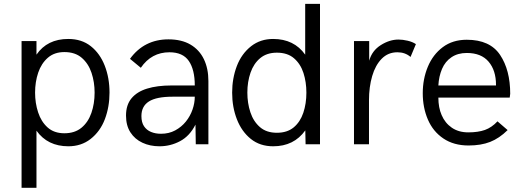

<svg xmlns="http://www.w3.org/2000/svg" viewBox="-20 -726 2630 966"><path d="M163.5 219H88.5V-519.5H163.5V-451Q217.5 -530 323.5 -530Q391 -530 437 -493.5Q483 -457 507 -395.5Q531 -334 531 -260Q531 -188.5 507.8 -126.8Q484.5 -65 435.5 -26.5Q388.5 10 324 10Q219.5 10 163.5 -68.5ZM304 -55.5Q356 -55.5 389.8 -83.2Q423.5 -111 439.8 -157.8Q456 -204.5 456 -260Q456 -313 440.5 -359.5Q425 -406 391.5 -435Q358 -464 304 -464Q253.5 -464 220.8 -435.5Q188 -407 172.2 -360.5Q156.5 -314 156.5 -260Q156.5 -207.5 171.8 -160.8Q187 -114 219.5 -84.8Q252 -55.5 304 -55.5Z M782.5 10Q735 10 696.8 -7.8Q658.5 -25.5 636.2 -60Q614 -94.5 614 -144.5Q614 -198 641.5 -231.2Q669 -264.5 720 -280.2Q771 -296 842.5 -296H960Q960 -375.5 930 -419.2Q900 -463 832.5 -463Q742 -463 688.5 -385L634 -430Q705.5 -528 827.5 -528Q893.5 -528 938.2 -501.8Q983 -475.5 1005.8 -428.2Q1028.5 -381 1028.5 -318.5V0H965L963.5 -99Q934.5 -41.5 886 -15.8Q837.5 10 782.5 10ZM790 -53Q830 -53 861.5 -70Q893 -87 915 -114.2Q937 -141.5 948.5 -174.5Q960 -207.5 960 -239.5H848.5Q767 -239.5 729.2 -215.5Q691.5 -191.5 691.5 -142Q691.5 -110.5 704.5 -91Q717.5 -71.5 739.8 -62.2Q762 -53 790 -53Z M1354.5 10Q1288 10 1242 -27Q1196 -64 1172 -125.5Q1148 -187 1148 -260Q1148 -331.5 1171.5 -393.5Q1195 -455.5 1244 -494Q1290.5 -530 1354 -530Q1459.5 -530 1515.5 -451V-706.5H1590V0H1517.5L1516 -70Q1459 10 1354.5 10ZM1373 -58Q1425 -58 1457.8 -85.2Q1490.5 -112.5 1506 -158.5Q1521.5 -204.5 1521.5 -260Q1521.5 -313 1506.8 -358.8Q1492 -404.5 1459.2 -432.8Q1426.5 -461 1373 -461Q1322.5 -461 1289.5 -433.8Q1256.5 -406.5 1240.5 -360.5Q1224.5 -314.5 1224.5 -260Q1224.5 -207 1239.8 -161Q1255 -115 1287.8 -86.5Q1320.5 -58 1373 -58Z M1836.5 0H1761V-519.5H1837.5V-420.5Q1851.5 -471 1895.8 -499Q1940 -527 1985 -527Q2006 -527 2030.8 -521.2Q2055.5 -515.5 2072.5 -504L2045.5 -439.5Q2018.5 -463 1979.5 -463Q1932.5 -463 1900.5 -430.5Q1868.5 -398 1852.5 -343.2Q1836.5 -288.5 1836.5 -222Z M2337.5 6Q2263 6 2210.8 -29.2Q2158.5 -64.5 2132.8 -124.5Q2107 -184.5 2107 -257Q2107 -328.5 2132.5 -390Q2158 -451.5 2207.8 -488.8Q2257.5 -526 2328.5 -526Q2445 -526 2496 -449.8Q2547 -373.5 2547 -254L2544.5 -235H2185.5Q2185.5 -184.5 2202 -147Q2219 -107 2253.2 -83.5Q2287.5 -60 2336 -60Q2385.5 -60 2419.8 -72.2Q2454 -84.5 2483 -115.5L2534 -71.5Q2492 -30 2446 -12Q2400 6 2337.5 6ZM2475.5 -296V-299Q2475.5 -372 2438.2 -415.8Q2401 -459.5 2328.5 -459.5Q2283.5 -459.5 2251.8 -438.2Q2220 -417 2204 -379.5Q2188 -342 2185.5 -296Z"/></svg>

Font: Acari Sans
Style: Regular
Weight: 400
Designer: Alfredo Marco Pradil and Stefan Peev (font) & Cristiano Sobral (main changes)
Foundry: Alfredo Marco Pradil and Stefan Peev (font) & Cristiano Sobral (main changes)
Version: Version 1.063; ttfautohint (v1.8.3)